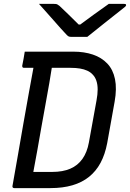

<svg xmlns="http://www.w3.org/2000/svg" viewBox="-20 -965 667 985"><path d="M428 -776Q418 -776 401.5 -776Q385 -776 369 -776Q353 -776 343 -776Q336 -776 330.5 -779Q325 -782 313 -796Q305 -804 290 -821Q275 -838 256 -859.5Q237 -881 217 -903.5Q197 -926 180 -945Q198 -945 219 -945Q240 -945 257 -945Q269 -945 273 -943Q277 -941 285 -935Q300 -921 330 -892Q360 -863 404 -819L355 -839Q370 -839 386.5 -839Q403 -839 419 -839L363 -818Q421 -861 463 -891.5Q505 -922 538 -945H616Q621 -945 623 -944.5Q625 -944 626 -942.5Q627 -941 627 -938Q626 -934 621.5 -930Q617 -926 599 -912Q584 -900 561 -882Q538 -864 513 -844Q488 -824 465 -805.5Q442 -787 428 -776ZM530 -231Q519 -173 496 -130Q473 -87 437 -58Q401 -29 351.5 -14.5Q302 0 239 0Q220 0 199.5 0Q179 0 158 0Q137 0 117 0Q97 0 80.5 0Q64 0 53 0Q49 0 46 -2.5Q43 -5 44 -11Q58 -88 71.5 -167Q85 -246 99 -325.5Q113 -405 127.5 -485.5Q142 -566 157 -647L258 -646L248 -631Q244 -608 240.5 -585Q237 -562 233 -539Q223 -481 212.5 -424.5Q202 -368 192 -311Q182 -254 172 -197Q162 -140 151 -83Q168 -83 184 -83Q200 -83 216 -83Q232 -83 248 -83Q302 -83 340.5 -99.5Q379 -116 403 -150Q427 -184 436 -234L475 -449Q481 -481 481 -506Q481 -531 474.5 -550.5Q468 -570 455 -583Q444 -595 427.5 -602.5Q411 -610 390 -613.5Q369 -617 342 -617Q313 -617 283 -617Q253 -617 223 -617Q193 -617 163 -617Q133 -617 103 -617Q100 -617 97.5 -618.5Q95 -620 94.5 -622.5Q94 -625 94 -628Q98 -647 101 -664Q104 -681 107 -700Q137 -700 168.5 -700Q200 -700 231.5 -700Q263 -700 294.5 -700Q326 -700 357 -700Q412 -700 456.5 -685Q501 -670 530.5 -639Q560 -608 570 -559Q580 -510 568 -443Z"/></svg>

Font: Rec Mono Linear
Style: Italic
Weight: 400
Italic angle: -10°
Monospace: yes
Version: Version 1.085; ttfautohint (v1.8.4.7-5d5b)